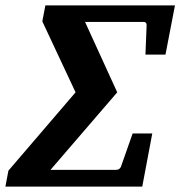

<svg xmlns="http://www.w3.org/2000/svg" viewBox="-41 -691 668 711"><path d="M-21 0 -9.8 -59.1 238.8 -349.1 115.7 -611.8 127 -670.9H606.9L571.8 -488.8H497.6L502 -598.1Q502 -609.9 490.2 -609.9H273.9L393.1 -349.1L146 -62H388.7Q401.4 -62 406.7 -73.2L450.2 -196.8H522.9L485.8 0Z"/></svg>

Font: Charis SIL Afr
Style: Bold Italic
Weight: 700
Italic angle: -11°
Foundry: SIL International
Version: Version 5.000